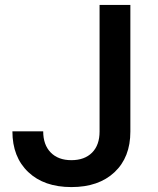

<svg xmlns="http://www.w3.org/2000/svg" viewBox="-20 -750 640 780"><path d="M270 10Q159.1 10 94.8 -51Q30.4 -112.1 30.4 -216.4H155.5Q155.5 -161.7 186 -130.5Q216.5 -99.3 270 -99.3Q323.5 -99.3 354 -129.9Q384.5 -160.6 384.5 -215.3V-730H509.6V-215.3Q509.6 -110.9 445.3 -50.5Q381 10 270 10Z"/></svg>

Font: Atlassian Mono
Style: Regular
Weight: 400
Monospace: yes
Designer: Philipp Nurullin, Konstantin Bulenkov
Foundry: Modifications by Atlassian Pty Ltd, manufactured by JetBrains
Version: Version 2.304